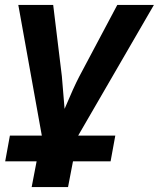

<svg xmlns="http://www.w3.org/2000/svg" viewBox="-20 -548 642 776"><path d="M296 0H446L427 104H275L255 208H108L128 104H1L20 0H149L54 -528H195L230 -240L241 -108Q260 -153 274.5 -185Q289 -217 300 -238L454 -528H602Z"/></svg>

Font: Libra Sans Modern
Style: Bold Italic
Weight: 700
Italic angle: -12°
Foundry: Stefan Peev, Context Ltd
Version: Version 1.000